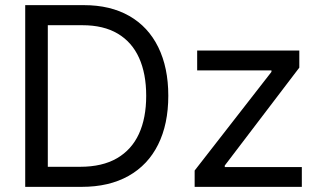

<svg xmlns="http://www.w3.org/2000/svg" viewBox="-20 -727 1238 747"><path d="M127 0V-78.1H292Q377.9 -78.1 435.1 -111.3Q492.2 -144.5 520.5 -206.1Q548.8 -267.6 548.8 -354.5Q548.8 -440.4 521 -502Q493.2 -563.5 438 -596.2Q382.8 -628.9 300.8 -628.9H123V-707H306.6Q409.2 -707 482.9 -665Q556.6 -623 595.7 -543.5Q634.8 -463.9 634.8 -354.5Q634.8 -244.1 595.2 -164.6Q555.7 -85 480 -42.5Q404.3 0 297.9 0ZM166 0H78.1V-707H166ZM737.3 -63.5 1036.1 -447.3V-453.1H747.1V-530.3H1144.5V-463.9L854.5 -83V-77.1H1154.3V0H737.3Z"/></svg>

Font: WEMIX Pretendard Variable
Style: Regular
Weight: 400
Designer: Base glyphs from Inter by Rasmus Andersson; Hangeul glyphs from Noto Sans CJK(Source Han Sans) by Jang Soo-young and Kan
Foundry: Kil Hyung-jin
Version: Version 1.000;Glyphs 3.2 (3208)